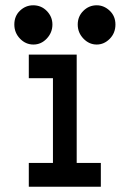

<svg xmlns="http://www.w3.org/2000/svg" viewBox="-20 -706 490 726"><path d="M178.2 -613.3Q178.2 -583 157 -560.3Q135.7 -537.6 106.4 -537.6Q77.1 -537.6 55.7 -559.8Q34.2 -582 34.2 -613.3Q34.2 -645.5 55.7 -665.8Q77.1 -686 105.5 -686Q136.2 -686 157.2 -664.3Q178.2 -642.6 178.2 -613.3ZM416.5 -613.3Q416.5 -581.1 395 -559.3Q373.5 -537.6 345.7 -537.6Q316.9 -537.6 295.4 -560.1Q273.9 -582.5 273.9 -613.3Q273.9 -644 295.2 -665Q316.4 -686 345.7 -686Q373 -686 394.8 -665.5Q416.5 -645 416.5 -613.3ZM361.3 -89.8V0H88.9V-89.8H180.2V-410.2H88.9V-499.5H270V-89.8Z"/></svg>

Font: Anka/Coder Narrow
Style: Bold
Weight: 700
Width: 3
Monospace: yes
Version: Version 001.100